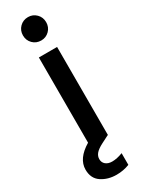

<svg xmlns="http://www.w3.org/2000/svg" viewBox="-264 -800 782 1040"><g transform="rotate(-30 127.0 -280.0)"><path d="M60 -697Q60 -728 81 -749Q102 -770 133 -770Q163 -770 184 -749Q205 -728 205 -697Q205 -666 184 -645Q163 -624 133 -624Q102 -624 81 -645Q60 -666 60 -697ZM138 136Q168 136 204 122V195Q166 210 123 210Q69 210 29.5 183.5Q-10 157 -10 102Q-10 33 75 -18V-551H189V0H187L140 24Q109 40 96 55.5Q83 71 83 90Q83 111 98 123.5Q113 136 138 136Z"/></g></svg>

Font: Poppins-Tabular Medium
Style: Regular
Weight: 500
Designer: Ninad Kale (Devanagari), Jonny Pinhorn (Latin)
Foundry: Indian Type Foundry
Version: Version 4.004